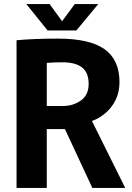

<svg xmlns="http://www.w3.org/2000/svg" viewBox="-20 -920 645 940"><path d="M61 -723Q104 -727 156 -729Q208 -731 264 -731Q419 -731 492 -679Q565 -627 565 -518Q565 -469 546 -430.5Q527 -392 496 -366Q465 -340 431 -328V-326L593 0H432L298 -288H209V0H61ZM288 -401Q338 -401 376 -428Q414 -455 414 -509Q414 -565 381.5 -590Q349 -615 286 -615Q241 -615 209 -612V-401ZM213 -771 109 -900H223L284 -816L346 -900H461L354 -771Z"/></svg>

Font: Murecho SemiBold
Style: Regular
Weight: 600
Designer: Neil Summerour
Foundry: Positype
Version: Version 1.010; ttfautohint (v1.8.3)